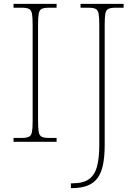

<svg xmlns="http://www.w3.org/2000/svg" viewBox="-20 -734 708 994"><path d="M50 0V-20H93Q118 -20 130 -26Q142 -32 145.5 -51Q149 -70 149 -108V-606Q149 -645 145.5 -663.5Q142 -682 130 -688Q118 -694 93 -694H50V-714H273V-694H233Q208 -694 196 -688Q184 -682 180.5 -663.5Q177 -645 177 -606V-108Q177 -70 180.5 -51Q184 -32 196 -26Q208 -20 233 -20H273V0ZM347 240V215H355Q410 215 440 194Q470 173 482 129Q494 85 494 17V-606Q494 -645 490.5 -663.5Q487 -682 475 -688Q463 -694 438 -694H397V-714H620V-694H578Q553 -694 541 -688Q529 -682 525.5 -663.5Q522 -645 522 -606V16Q522 75 513.5 117.5Q505 160 485.5 187Q466 214 433 227Q400 240 350 240Z"/></svg>

Font: Noto Rashi Hebrew Thin
Style: Regular
Weight: 250
Version: Version 1.006